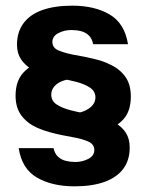

<svg xmlns="http://www.w3.org/2000/svg" viewBox="-20 -651 519 678"><path d="M240 -176 236 -251Q258 -251 276.5 -258.5Q295 -266 306 -278.5Q317 -291 317 -307Q317 -328 298.5 -341Q280 -354 249 -362Q226 -368 197.5 -373Q169 -378 141 -386Q113 -394 91 -407Q68 -421 54 -442Q40 -463 40 -493Q40 -538 63 -569Q86 -600 129.5 -615.5Q173 -631 235 -631Q314 -631 367 -600Q420 -569 432 -495H309Q305 -515 293.5 -526Q282 -537 266 -541Q250 -545 232 -545Q207 -545 186 -534Q165 -523 165 -503Q165 -482 186.5 -473Q208 -464 238 -458Q256 -455 278.5 -450.5Q301 -446 324 -440Q347 -434 367 -424Q401 -409 421.5 -381.5Q442 -354 442 -310Q442 -259 416 -230Q390 -201 344 -188.5Q298 -176 240 -176ZM243 7Q164 7 110.5 -24Q57 -55 46 -128H169Q173 -109 184.5 -98Q196 -87 212.5 -83Q229 -79 246 -79Q271 -79 292 -90Q313 -101 313 -121Q313 -142 291 -151.5Q269 -161 240 -166Q223 -169 200.5 -173.5Q178 -178 154.5 -184.5Q131 -191 111 -200Q77 -215 56 -242.5Q35 -270 35 -313Q35 -364 61.5 -393.5Q88 -423 134 -435.5Q180 -448 238 -448L241 -372Q219 -372 200.5 -365Q182 -358 171.5 -345.5Q161 -333 161 -317Q161 -295 179.5 -282.5Q198 -270 228 -262Q251 -256 280 -250.5Q309 -245 337 -237.5Q365 -230 387 -217Q411 -203 424.5 -182Q438 -161 438 -130Q438 -85 415 -54.5Q392 -24 348.5 -8.5Q305 7 243 7Z"/></svg>

Font: Teachers SemiBold
Style: Regular
Weight: 600
Version: Version 1.001